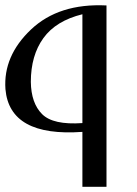

<svg xmlns="http://www.w3.org/2000/svg" viewBox="-21 -509 528 741"><path d="M390 212V-488C267.3 -494 170.2 -463 98.5 -395C26.8 -327 -6 -250.3 0 -165C10.7 -41.7 109.7 13.3 297 0V212ZM98 -193C98 -261 114.2 -317.3 146.5 -362C178.8 -406.7 229 -437.3 297 -454V-34C221.7 -28.7 169.8 -40.2 141.5 -68.5C113.2 -96.8 98.7 -138.3 98 -193Z"/></svg>

Font: Neocyr
Style: Regular
Weight: 400
Designer: Viktar Palstsiuk <vipals@gmail.com>
Version: 1.00